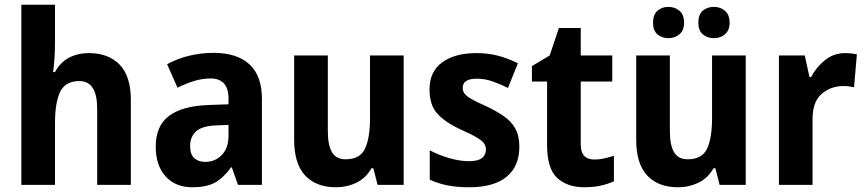

<svg xmlns="http://www.w3.org/2000/svg" viewBox="-20 -780 3651 810"><path d="M212 -600Q212 -563 209.5 -529.5Q207 -496 204 -476H212Q234 -517 271 -536.5Q308 -556 355 -556Q437 -556 484.5 -507.5Q532 -459 532 -358V0H390V-321Q390 -438 315 -438Q256 -438 234 -393Q212 -348 212 -259V0H70V-760H212Z M881 -557Q980 -557 1032.5 -508.5Q1085 -460 1085 -363V0H984L958 -74H955Q923 -30 887.5 -10Q852 10 791 10Q720 10 678.5 -36Q637 -82 637 -162Q637 -249 693 -291Q749 -333 859 -337L944 -340V-364Q944 -449 868 -449Q834 -449 799.5 -438.5Q765 -428 729 -410L685 -509Q726 -532 776.5 -544.5Q827 -557 881 -557ZM893 -251Q833 -249 807.5 -226Q782 -203 782 -164Q782 -129 799.5 -113Q817 -97 846 -97Q887 -97 915.5 -126Q944 -155 944 -207V-253Z M1683 -546V0H1573L1555 -70H1547Q1524 -29 1484 -9.5Q1444 10 1397 10Q1314 10 1267.5 -39.5Q1221 -89 1221 -190V-546H1363V-228Q1363 -168 1380.5 -138Q1398 -108 1438 -108Q1499 -108 1520 -153Q1541 -198 1541 -282V-546Z M2171 -161Q2171 -78 2117 -34Q2063 10 1959 10Q1909 10 1869.5 2.5Q1830 -5 1793 -22V-146Q1830 -126 1875 -113Q1920 -100 1958 -100Q1996 -100 2013 -113Q2030 -126 2030 -149Q2030 -162 2023 -173.5Q2016 -185 1994 -198.5Q1972 -212 1925 -233Q1858 -264 1825 -300.5Q1792 -337 1792 -403Q1792 -478 1845.5 -517Q1899 -556 1990 -556Q2037 -556 2079 -545.5Q2121 -535 2165 -513L2123 -409Q2089 -426 2057 -437Q2025 -448 1991 -448Q1932 -448 1932 -409Q1932 -396 1939.5 -385.5Q1947 -375 1968.5 -362.5Q1990 -350 2033 -331Q2075 -311 2106 -289.5Q2137 -268 2154 -237.5Q2171 -207 2171 -161Z M2488 -107Q2508 -107 2528.5 -111.5Q2549 -116 2570 -123V-15Q2546 -4 2514.5 3Q2483 10 2445 10Q2373 10 2330.5 -29.5Q2288 -69 2288 -168V-436H2224V-501L2299 -546L2338 -662H2430V-546H2563V-436H2430V-170Q2430 -107 2488 -107Z M3126 -546V0H3016L2998 -70H2990Q2967 -29 2927 -9.5Q2887 10 2840 10Q2757 10 2710.5 -39.5Q2664 -89 2664 -190V-546H2806V-228Q2806 -168 2823.5 -138Q2841 -108 2881 -108Q2942 -108 2963 -153Q2984 -198 2984 -282V-546ZM2735 -684Q2735 -718 2753.5 -734.5Q2772 -751 2800 -751Q2827 -751 2846.5 -734.5Q2866 -718 2866 -684Q2866 -652 2846.5 -635.5Q2827 -619 2800 -619Q2772 -619 2753.5 -635Q2735 -651 2735 -684ZM2926 -684Q2926 -718 2944.5 -734.5Q2963 -751 2992 -751Q3019 -751 3038.5 -734.5Q3058 -718 3058 -684Q3058 -652 3038.5 -635.5Q3019 -619 2992 -619Q2963 -619 2944.5 -635.5Q2926 -652 2926 -684Z M3546 -556Q3571 -556 3595 -551L3583 -412Q3575 -414 3562.5 -415.5Q3550 -417 3538 -417Q3485 -417 3446.5 -384Q3408 -351 3408 -278V0H3266V-546H3375L3395 -455H3402Q3423 -496 3460 -526Q3497 -556 3546 -556Z"/></svg>

Font: Noto Sans Arabic SemCond
Style: Bold
Weight: 700
Width: 4
Designer: Monotype Design Team, Nadine Chahine, Nizar Qandah and Khaled Hosny
Foundry: Monotype Imaging Inc.
Version: Version 2.012; ttfautohint (v1.8.4.7-5d5b)